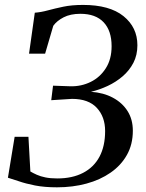

<svg xmlns="http://www.w3.org/2000/svg" viewBox="-20 -772 610 800"><path d="M217.5 8.5Q165.5 8.5 126 0.8Q86.5 -7 58.5 -16.8Q30.5 -26.5 13 -31.5L41 -202H98.5L106.5 -57.5Q118.5 -50.5 133.5 -43.8Q148.5 -37 169.2 -32.8Q190 -28.5 218.5 -28.5Q281.5 -28.5 326.2 -51.8Q371 -75 394.5 -119Q418 -163 418 -226Q418 -285.5 383.2 -322.8Q348.5 -360 280 -360L193.5 -354.5L201 -415L273.5 -412.5Q319 -411.5 358 -430.8Q397 -450 421 -487.8Q445 -525.5 445 -579.5Q445 -644 411.8 -679.2Q378.5 -714.5 315 -714.5Q273.5 -714.5 245 -699.8Q216.5 -685 202 -664.5L168 -548.5H101L125 -719Q151 -721 179.5 -728.8Q208 -736.5 243.5 -744Q279 -751.5 326 -751.5Q436.5 -751.5 494.5 -704.8Q552.5 -658 552.5 -583.5Q552.5 -542.5 535.8 -510.2Q519 -478 491 -454Q463 -430 428.8 -414Q394.5 -398 359 -389.5Q411 -386 450.2 -365Q489.5 -344 511.5 -309.2Q533.5 -274.5 533.5 -227.5Q533.5 -170.5 509 -126.8Q484.5 -83 441 -52.8Q397.5 -22.5 340.2 -7Q283 8.5 217.5 8.5Z"/></svg>

Font: Merriweather 96pt
Style: Italic
Weight: 400
Italic angle: -7.8°
Version: Version 2.101